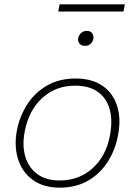

<svg xmlns="http://www.w3.org/2000/svg" viewBox="-20 -857 620 883"><path d="M254 6Q180 6 131 -29.5Q82 -65 63 -125.5Q44 -186 58 -259Q71 -324 106 -378Q141 -432 197 -464Q253 -496 329 -496Q385 -496 426.5 -476.5Q468 -457 493.5 -421Q519 -385 526.5 -336.5Q534 -288 522 -231Q509 -164 473.5 -110Q438 -56 383 -25Q328 6 254 6ZM254 -27Q343 -27 405 -82.5Q467 -138 485 -231Q499 -302 484.5 -354Q470 -406 430 -434.5Q390 -463 326 -463Q237 -463 175 -407Q113 -351 94 -254Q81 -188 96.5 -136.5Q112 -85 152 -56Q192 -27 254 -27ZM371 -646Q355 -646 347 -655Q339 -664 339 -675Q339 -685 344 -694Q349 -703 358 -709Q367 -715 379 -715Q396 -715 403 -705Q410 -695 410 -684Q410 -675 405 -666Q400 -657 391.5 -651.5Q383 -646 371 -646ZM248 -804 254 -837H554L548 -804Z"/></svg>

Font: REM Thin
Style: Italic
Weight: 250
Italic angle: -11°
Designer: Octavio Pardo
Foundry: Ashler Design
Version: Version 1.005;gftools[0.9.28]